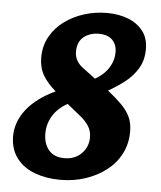

<svg xmlns="http://www.w3.org/2000/svg" viewBox="-51 -725 661 788"><g transform="rotate(5 279.5 -330.5)"><path d="M226 19Q169 19 121.5 1.5Q74 -16 46.5 -52Q19 -88 18 -141Q18 -202 58.5 -253.5Q99 -305 176 -341Q141 -371 123 -402Q105 -433 105 -474Q105 -523 126.5 -561Q148 -599 184 -625.5Q220 -652 265 -666Q310 -680 358 -680Q407 -680 445.5 -665Q484 -650 507 -620.5Q530 -591 530 -546Q530 -500 509.5 -466Q489 -432 456.5 -407Q424 -382 390 -363Q424 -336 447 -313Q470 -290 482.5 -264.5Q495 -239 495 -203Q495 -153 474 -112Q453 -71 415.5 -42Q378 -13 329.5 3Q281 19 226 19ZM235 -71Q279 -71 306 -98.5Q333 -126 333 -165Q333 -192 319.5 -212.5Q306 -233 283 -251L230 -294Q191 -273 170 -239.5Q149 -206 149 -165Q149 -123 171 -97Q193 -71 235 -71ZM332 -407Q354 -419 371 -436.5Q388 -454 397.5 -476Q407 -498 407 -522Q407 -554 388 -573Q369 -592 332 -592Q296 -592 270.5 -572Q245 -552 245 -511Q245 -490 255 -473Q265 -456 286 -442Z"/></g></svg>

Font: Sansita Swashed Light SemiBold
Style: Regular
Weight: 600
Version: Version 1.003